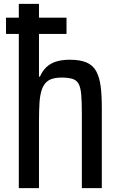

<svg xmlns="http://www.w3.org/2000/svg" viewBox="-20 -891 618 990"><path d="M11 -716V-800H323V-716ZM77 79V-871H181V-496H186Q198 -524 218.5 -544Q239 -564 269 -573.5Q299 -583 340 -583Q394 -583 427 -568.5Q460 -554 476.5 -523Q493 -492 499 -446.5Q505 -401 505 -335V79H402V-300Q402 -364 399 -401.5Q396 -439 385.5 -458.5Q375 -478 353 -484.5Q331 -491 297 -491Q253 -491 230 -476Q207 -461 196.5 -431.5Q186 -402 183.5 -359Q181 -316 181 -262V79Z"/></svg>

Font: Farlight84_Sys_V01
Style: Regular
Weight: 400
Designer: Ryoko NISHIZUKA  (kana, bopomofo & ideographs); Paul D. Hunt (Latin, Greek & Cyrillic); Sandoll Communications , Soo-you
Foundry: Adobe
Version: Version 2.004;October 29, 2024;FontCreator 14.0.0.2814 64-bi